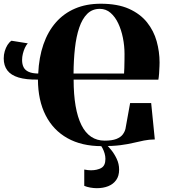

<svg xmlns="http://www.w3.org/2000/svg" viewBox="-20 -773 918 1030"><path d="M791 -220 810.5 -25Q779 -24.5 752.8 -19.2Q726.5 -14 696.5 -6.8Q666.5 0.5 626 5.8Q585.5 11 525.5 11Q418 11 341.8 -31.8Q265.5 -74.5 224.8 -154.5Q184 -234.5 183.5 -346Q120.5 -345 79.8 -357.2Q39 -369.5 19.5 -395.2Q0 -421 0 -459.5Q0 -480 5.5 -498.5Q11 -517 20.2 -531.8Q29.5 -546.5 41.5 -554.5L129 -540.5Q120 -530.5 113.2 -515.5Q106.5 -500.5 102.5 -484Q98.5 -467.5 98.5 -451.5Q98.5 -428.5 106.5 -412.5Q114.5 -396.5 133.5 -387.8Q152.5 -379 185 -378.5Q189 -465.5 213 -534.8Q237 -604 279.8 -652.8Q322.5 -701.5 382.8 -727.2Q443 -753 520.5 -753Q611 -753 671.8 -725.8Q732.5 -698.5 768.8 -653Q805 -607.5 820.5 -551.5Q836 -495.5 836 -438Q836 -435.5 835.5 -417.8Q835 -400 833.5 -379Q832 -358 829.5 -345.5L375 -346Q375 -266 385.5 -205Q396 -144 416.8 -102.2Q437.5 -60.5 468.8 -39.5Q500 -18.5 541.5 -18.5Q581 -18.5 604 -27.5Q627 -36.5 638 -51Q649 -65.5 653 -81.5L678 -220ZM374.5 -378.5H645.5Q646.5 -388 647 -409Q647.5 -430 647.8 -451.8Q648 -473.5 648 -484Q648 -526.5 639.5 -569.2Q631 -612 614.5 -647.2Q598 -682.5 573.2 -704Q548.5 -725.5 515.5 -725.5Q475 -725.5 448 -698.8Q421 -672 405 -624.5Q389 -577 382 -514.2Q375 -451.5 374.5 -378.5ZM499.5 236.5Q482 236.5 464 233.2Q446 230 432 224V136.5Q440.5 138.5 451 139.5Q461.5 140.5 468 140.5Q500.5 140.5 523 128.2Q545.5 116 545.5 79.5Q545.5 65 541.2 50.2Q537 35.5 530 22.2Q523 9 515 0H532.5H547.5Q559.5 10.5 576.2 31Q593 51.5 606 78.8Q619 106 619 137Q619 171 603.2 193Q587.5 215 560.5 225.8Q533.5 236.5 499.5 236.5Z"/></svg>

Font: Merriweather 144pt ExtraBold
Style: Regular
Weight: 800
Version: Version 2.100